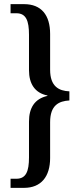

<svg xmlns="http://www.w3.org/2000/svg" viewBox="-20 -780 387 927"><path d="M31 127H96C179 127 222 72 222 -17V-190C222 -272 264 -292 315 -295V-339C264 -341 222 -363 222 -443V-616C222 -708 179 -760 96 -760H31V-716H59C106 -716 120 -680 120 -612V-441C120 -376 148 -331 209 -319V-317C147 -303 120 -259 120 -193V-20C120 47 106 83 59 83H31Z"/></svg>

Font: Noto Serif Armenian ExtraCondensed Medium
Style: Regular
Weight: 500
Width: 2
Designer: Monotype Design Team
Foundry: Monotype Imaging Inc.
Version: Version 2.008